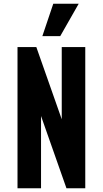

<svg xmlns="http://www.w3.org/2000/svg" viewBox="-20 -1000 546 1020"><path d="M73 0V-750H173L344 -264L308 -263V-750H433V0H333L162 -486L198 -487V0ZM205 -808 263 -980H398L300 -808Z"/></svg>

Font: Mohave Light
Style: Regular
Weight: 300
Designer: Gumpita Rahayu
Foundry: Tokotype
Version: Version 2.003